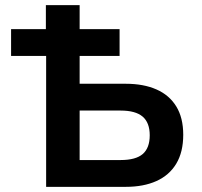

<svg xmlns="http://www.w3.org/2000/svg" viewBox="-20 -725 782 745"><path d="M159 0V-508H23V-612H158V-705H289V-612H444V-508H289V-400H468Q537 -400 587 -378Q637 -356 664 -312Q691 -268 691 -202Q691 -135 664 -90Q637 -45 587 -22.5Q537 0 468 0ZM289 -104H448Q507 -104 534 -127.5Q561 -151 561 -200Q561 -249 533.5 -272.5Q506 -296 448 -296H289Z"/></svg>

Font: Nunito Sans 7pt SemiCondensed
Style: Bold
Weight: 700
Width: 4
Designer: Vernon Adams
Foundry: Vernon Adams
Version: Version 3.101;gftools[0.9.27]